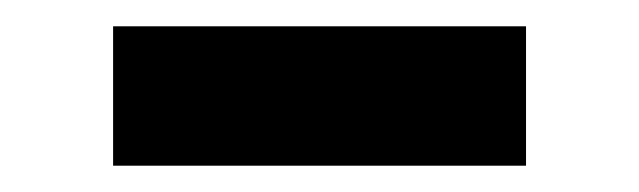

<svg xmlns="http://www.w3.org/2000/svg" viewBox="-20 -366 486 146"><path d="M66 -346H380V-240H66Z"/></svg>

Font: Bitter Pro
Style: Bold
Weight: 700
Designer: Sol Matas, and Bitter project Authors
Foundry: Sol Matas
Version: Version 1.010